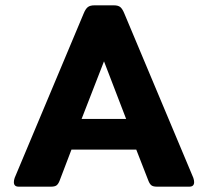

<svg xmlns="http://www.w3.org/2000/svg" viewBox="-20 -700 780 720"><path d="M32 -17Q32 -24 35 -33L294 -650Q301 -667 309.5 -673.5Q318 -680 334 -680H407Q423 -680 431 -673.5Q439 -667 446 -650L705 -33Q708 -24 708 -17Q708 0 690 0H569Q555 0 548.5 -4.5Q542 -9 537 -21L491 -139H248L203 -21Q198 -9 191.5 -4.5Q185 0 171 0H50Q32 0 32 -17ZM453 -254 370 -470 286 -254Z"/></svg>

Font: Mitr Medium
Style: Regular
Weight: 500
Designer: Thanarat Vachiruckul
Foundry: Cadson Demak
Version: Version 1.002